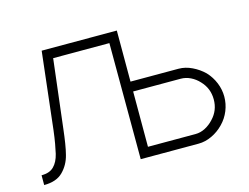

<svg xmlns="http://www.w3.org/2000/svg" viewBox="-82 -695 1075 828"><g transform="rotate(-15 456.0 -281.0)"><path d="M870 -167.5Q870 -135.5 857.8 -105.2Q845.5 -75 823 -52Q800 -28 770.2 -14Q740.5 0 710.5 0H452L451 -518.5H200L163.5 -212.5Q159.5 -177.5 155 -149.5Q150.5 -121.5 145 -100.5Q134.5 -58.5 105 -29Q76 0 21 0V-43.5Q57.5 -43.5 76.5 -63Q95.5 -82 104 -117Q108 -134.5 112.5 -159.5Q117 -184.5 121 -217.5L160.5 -562.5H496V-334.5H710.5Q740.5 -334.5 770.2 -320.2Q800 -306 823 -283.5Q845.5 -259.5 857.8 -229.2Q870 -199 870 -167.5ZM823 -167.5Q823 -217 789.5 -252Q773 -270 752 -280.2Q731 -290.5 708.5 -290.5H496V-43.5H708.5Q731 -43.5 752 -54.5Q773 -65.5 789.5 -83.5Q823 -118.5 823 -167.5Z"/></g></svg>

Font: Russisch Sans ExtraLight
Style: Regular
Weight: 200
Width: 4
Designer: Michael Sharanda (font) & Cristiano Sobral (main changes)
Foundry: Michael Sharanda
Version: Version 2.00;September 8, 2020;FontCreator 13.0.0.2681 64-bi